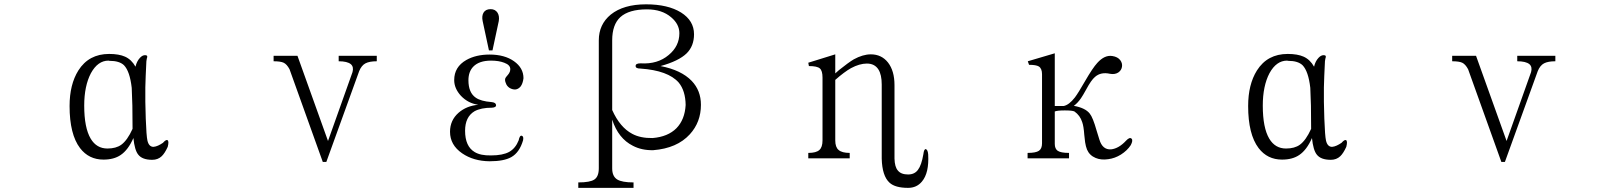

<svg xmlns="http://www.w3.org/2000/svg" viewBox="-20 -738 7540 896"><path d="M486.3 -455.1 491.2 -454.1Q537.1 -454.1 558.6 -433.6Q585.9 -405.3 594.7 -328.1Q595.7 -318.4 597.7 -245.1Q598.6 -170.9 598.6 -136.7Q574.2 -83 545.9 -62.5Q521.5 -44.9 481.4 -44.9Q430.7 -44.9 403.3 -90.8Q373 -141.6 373 -245.1Q373 -336.9 404.3 -396.5Q436.5 -455.1 486.3 -455.1ZM602.5 -93.8Q608.4 -37.1 625 -16.6Q643.6 7.8 690.4 7.8Q716.8 7.8 734.4 -8.8Q749 -22.5 762.7 -52.7Q769.5 -79.1 761.7 -84Q754.9 -87.9 740.2 -71.3Q728.5 -63.5 717.8 -58.6Q707 -53.7 696.3 -52.7Q674.8 -52.7 668 -82Q663.1 -103.5 660.2 -184.6Q657.2 -268.6 658.2 -330.1Q659.2 -376 663.1 -452.1L665 -463.9Q668 -472.7 667 -475.6Q666 -480.5 656.2 -480.5Q644.5 -480.5 632.8 -467.8Q618.2 -452.1 612.3 -426.8Q593.8 -460 563.5 -473.6Q535.2 -486.3 489.3 -486.3Q394.5 -486.3 345.7 -409.2Q304.7 -343.8 304.7 -243.2Q304.7 -111.3 353.5 -46.9Q394.5 6.8 462.9 6.8Q511.7 6.8 543 -14.6Q578.1 -38.1 602.5 -93.8Z M1256.8 -477.5V-452.1Q1289.1 -452.1 1303.7 -445.3Q1318.4 -438.5 1331.1 -415L1486.3 17.6H1502.9L1656.2 -406.2Q1667 -432.6 1685.5 -442.4Q1704.1 -452.1 1738.3 -452.1V-477.5H1560.5V-452.1Q1600.6 -452.1 1617.2 -438.5Q1631.8 -425.8 1625 -401.4L1510.7 -80.1L1368.2 -477.5Z M2273.4 -261.7Q2223.6 -265.6 2200.2 -282.2Q2166 -305.7 2166 -363.3Q2166 -403.3 2188.5 -426.8Q2215.8 -455.1 2271.5 -455.1Q2307.6 -455.1 2333 -445.3Q2362.3 -434.6 2361.3 -414.1Q2361.3 -405.3 2356.4 -397.5Q2354.5 -393.6 2347.7 -385.7Q2339.8 -377 2337.9 -372.1Q2335 -362.3 2340.8 -349.6Q2344.7 -336.9 2357.4 -328.1Q2370.1 -320.3 2383.8 -320.3Q2398.4 -321.3 2409.2 -334Q2419.9 -347.7 2422.9 -373Q2422.9 -420.9 2378.9 -452.1Q2335 -483.4 2264.6 -483.4Q2201.2 -483.4 2156.2 -458Q2099.6 -425.8 2099.6 -364.3Q2099.6 -325.2 2130.9 -291Q2164.1 -255.9 2211.9 -249Q2157.2 -244.1 2120.1 -211.9Q2080.1 -176.8 2080.1 -123Q2080.1 -61.5 2136.7 -22.5Q2189.5 13.7 2264.6 14.6Q2332 14.6 2366.2 -4.9Q2404.3 -26.4 2420.9 -83Q2424.8 -101.6 2415 -104.5Q2405.3 -107.4 2400.4 -83Q2385.7 -45.9 2356.4 -29.3Q2326.2 -12.7 2271.5 -12.7Q2222.7 -11.7 2195.3 -28.3Q2150.4 -54.7 2150.4 -127.9Q2150.4 -192.4 2194.3 -218.8Q2224.6 -235.4 2275.4 -235.4Q2295.9 -236.3 2294.9 -248Q2293.9 -259.8 2273.4 -261.7ZM2278.3 -502.9 2307.6 -639.6Q2311.5 -663.1 2301.8 -678.7Q2291 -695.3 2269.5 -695.3Q2246.1 -695.3 2236.3 -678.7Q2227.5 -663.1 2232.4 -639.6L2261.7 -502.9Z M2678.7 138.7H2936.5V113.3Q2882.8 113.3 2860.4 99.6Q2836.9 85 2836.9 47.9V-179.7Q2865.2 -91.8 2933.6 -57.6Q2974.6 -36.1 3028.3 -37.1Q3139.6 -45.9 3199.2 -111.3Q3251 -168 3251 -249Q3251 -315.4 3208 -360.4Q3159.2 -411.1 3062.5 -429.7Q3147.5 -453.1 3184.6 -489.3Q3218.8 -523.4 3218.8 -578.1Q3218.8 -641.6 3158.2 -679.7Q3096.7 -717.8 2995.1 -717.8Q2889.6 -717.8 2830.1 -669.9Q2774.4 -624 2774.4 -549.8V46.9Q2774.4 85.9 2753.9 99.6Q2734.4 113.3 2678.7 113.3ZM2836.9 -224.6V-549.8Q2836.9 -623 2875 -658.2Q2915 -694.3 2999 -694.3Q3069.3 -694.3 3112.3 -657.2Q3150.4 -625 3150.4 -583Q3150.4 -522.5 3100.6 -481.4Q3048.8 -437.5 2969.7 -442.4Q2946.3 -442.4 2946.3 -430.7Q2945.3 -418 2968.8 -418Q3097.7 -409.2 3147.5 -352.5Q3178.7 -314.5 3179.7 -248Q3175.8 -179.7 3136.7 -139.6Q3096.7 -99.6 3025.4 -93.8Q2968.8 -92.8 2930.7 -113.3Q2873 -143.6 2836.9 -224.6Z M3752 1H3945.3V-24.4Q3909.2 -24.4 3893.6 -38.1Q3877.9 -50.8 3877.9 -83V-365.2Q3919.9 -402.3 3951.2 -419.9Q3991.2 -441.4 4025.4 -441.4Q4061.5 -441.4 4079.1 -414.1Q4094.7 -389.6 4094.7 -343.8V2Q4096.7 83 4130.9 114.3Q4157.2 138.7 4217.8 138.7Q4257.8 138.7 4282.2 109.4Q4316.4 69.3 4311.5 -17.6Q4309.6 -39.1 4300.8 -42Q4292 -43.9 4289.1 -18.6Q4280.3 33.2 4263.7 54.7Q4248 76.2 4217.8 76.2Q4184.6 76.2 4169.9 57.6Q4155.3 41 4154.3 2V-340.8Q4154.3 -407.2 4124 -446.3Q4093.8 -484.4 4043.9 -484.4Q4006.8 -484.4 3963.9 -460.9Q3939.5 -446.3 3895.5 -411.1L3877.9 -395.5V-484.4L3752 -445.3L3754.9 -429.7Q3793 -429.7 3805.7 -418.9Q3818.4 -408.2 3818.4 -376V-83Q3818.4 -50.8 3803.7 -38.1Q3789.1 -24.4 3752 -24.4Z M4943.4 -243.2H4902.3V-489.3L4776.4 -452.1L4782.2 -435.5Q4815.4 -435.5 4828.1 -427.7Q4842.8 -418 4842.8 -391.6V-69.3Q4842.8 -43.9 4828.1 -34.2Q4813.5 -24.4 4775.4 -24.4V1H4968.8V-24.4Q4930.7 -24.4 4916 -34.2Q4902.3 -43.9 4902.3 -66.4V-217.8Q4914.1 -222.7 4949.2 -222.7Q4984.4 -222.7 4994.1 -217.8Q5020.5 -199.2 5030.3 -168Q5037.1 -149.4 5040 -108.4Q5042 -85.9 5043.9 -74.2Q5046.9 -54.7 5052.7 -40Q5064.5 -12.7 5092.8 -1Q5118.2 9.8 5151.4 4.9Q5182.6 1 5210.9 -16.6Q5240.2 -35.2 5256.8 -60.5Q5268.6 -83 5260.7 -90.8Q5252 -99.6 5235.4 -82Q5201.2 -44.9 5165 -41Q5125 -38.1 5110.4 -86.9L5097.7 -127.9Q5080.1 -190.4 5065.4 -208Q5044.9 -234.4 4991.2 -244.1Q5008.8 -256.8 5024.4 -279.3Q5033.2 -292 5048.8 -320.3Q5072.3 -364.3 5089.8 -378.9Q5117.2 -403.3 5160.2 -393.6Q5182.6 -389.6 5198.2 -399.4Q5212.9 -409.2 5215.8 -425.8Q5218.8 -442.4 5208 -457Q5196.3 -472.7 5170.9 -476.6Q5134.8 -482.4 5100.6 -444.3Q5079.1 -420.9 5043 -358.4Q5011.7 -303.7 4996.1 -283.2Q4968.8 -248 4943.4 -243.2Z M5986.3 -455.1 5991.2 -454.1Q6037.1 -454.1 6058.6 -433.6Q6085.9 -405.3 6094.7 -328.1Q6095.7 -318.4 6097.7 -245.1Q6098.6 -170.9 6098.6 -136.7Q6074.2 -83 6045.9 -62.5Q6021.5 -44.9 5981.4 -44.9Q5930.7 -44.9 5903.3 -90.8Q5873 -141.6 5873 -245.1Q5873 -336.9 5904.3 -396.5Q5936.5 -455.1 5986.3 -455.1ZM6102.5 -93.8Q6108.4 -37.1 6125 -16.6Q6143.6 7.8 6190.4 7.8Q6216.8 7.8 6234.4 -8.8Q6249 -22.5 6262.7 -52.7Q6269.5 -79.1 6261.7 -84Q6254.9 -87.9 6240.2 -71.3Q6228.5 -63.5 6217.8 -58.6Q6207 -53.7 6196.3 -52.7Q6174.8 -52.7 6168 -82Q6163.1 -103.5 6160.2 -184.6Q6157.2 -268.6 6158.2 -330.1Q6159.2 -376 6163.1 -452.1L6165 -463.9Q6168 -472.7 6167 -475.6Q6166 -480.5 6156.2 -480.5Q6144.5 -480.5 6132.8 -467.8Q6118.2 -452.1 6112.3 -426.8Q6093.8 -460 6063.5 -473.6Q6035.2 -486.3 5989.3 -486.3Q5894.5 -486.3 5845.7 -409.2Q5804.7 -343.8 5804.7 -243.2Q5804.7 -111.3 5853.5 -46.9Q5894.5 6.8 5962.9 6.8Q6011.7 6.8 6043 -14.6Q6078.1 -38.1 6102.5 -93.8Z M6756.8 -477.5V-452.1Q6789.1 -452.1 6803.7 -445.3Q6818.4 -438.5 6831.1 -415L6986.3 17.6H7002.9L7156.2 -406.2Q7167 -432.6 7185.5 -442.4Q7204.1 -452.1 7238.3 -452.1V-477.5H7060.5V-452.1Q7100.6 -452.1 7117.2 -438.5Q7131.8 -425.8 7125 -401.4L7010.7 -80.1L6868.2 -477.5Z"/></svg>

Font: BatangChe
Style: Regular
Weight: 400
Monospace: yes
Version: Version 2.21